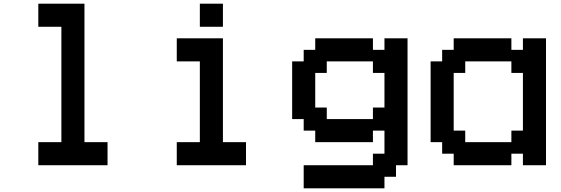

<svg xmlns="http://www.w3.org/2000/svg" viewBox="-20 -1020 3040 1040"><path d="M187.5 -125V-250H312.5V-875H187.5V-1000H437.5V-250H562.5V-125Z M937.5 -125V-250H1062.5V-687.5H937.5V-812.5H1187.5V-250H1312.5V-125ZM1062.5 -875V-1000H1187.5V-875Z M2000 -375V-437.5H2062.5V-625H2000V-687.5H1750V-625H1687.5V-437.5H1750V-375ZM1625 0V-125H2000V-187.5H2062.5V-312.5H2000V-250H1687.5V-312.5H1625V-375H1562.5V-687.5H1625V-750H1687.5V-812.5H2000V-750H2062.5V-812.5H2187.5V-125H2125V-62.5H2062.5V0Z M2750 -250V-312.5H2812.5V-625H2750V-687.5H2500V-625H2437.5V-312.5H2500V-250ZM2437.5 -125V-187.5H2375V-250H2312.5V-687.5H2375V-750H2437.5V-812.5H2750V-750H2812.5V-812.5H2937.5V-125H2812.5V-187.5H2750V-125Z"/></svg>

Font: Better VCR
Style: Regular
Weight: 400
Designer: artdzyk
Foundry: https://fontstruct.com
Version: Version 1.0